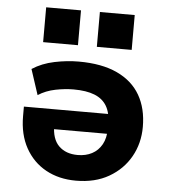

<svg xmlns="http://www.w3.org/2000/svg" viewBox="-53 -792 757 851"><g transform="rotate(5 325.0 -366.0)"><path d="M316 11Q240 11 182 -21Q124 -53 91 -112.5Q58 -172 58 -254V-296H460V-208H184L199 -227Q199 -164 230 -133.5Q261 -103 314 -103Q350 -103 377.5 -117.5Q405 -132 421 -160.5Q437 -189 437 -231V-253Q437 -301 419 -331.5Q401 -362 364.5 -376.5Q328 -391 271 -391Q233 -391 190.5 -382.5Q148 -374 114 -352L77 -465Q120 -493 175.5 -504.5Q231 -516 283 -516Q386 -516 454.5 -484Q523 -452 557 -393Q591 -334 591 -252Q591 -179 557.5 -119.5Q524 -60 462.5 -24.5Q401 11 316 11ZM357 -588V-743H512V-588ZM118 -588V-743H273V-588Z"/></g></svg>

Font: Nunito Sans 6pt ExtraBold
Style: Regular
Weight: 800
Version: Version 3.101;gftools[0.9.27]